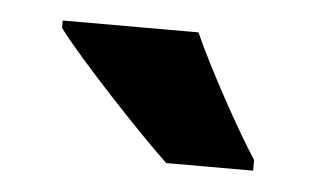

<svg xmlns="http://www.w3.org/2000/svg" viewBox="-28 -801 380 231"><g transform="rotate(5 162.0 -686.0)"><path d="M204 -766H40V-757C66 -722 146 -637 179 -606H284V-619C264 -649 222 -725 204 -766Z"/></g></svg>

Font: Noto Sans Armenian ExtraCondensed ExtraBold
Style: Regular
Weight: 800
Width: 2
Designer: Monotype Design Team
Foundry: Monotype Imaging Inc.
Version: Version 2.008